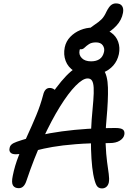

<svg xmlns="http://www.w3.org/2000/svg" viewBox="-20 -1075 766 1105"><path d="M566.6 9.4Q544.8 9.4 534.8 -9.5Q524.8 -28.4 516.6 -72Q510 -108.2 506.5 -161.3Q503 -214.4 503.3 -273.5Q503.6 -332.6 507.6 -386Q513.6 -451.4 517.1 -497Q520.6 -542.6 519.1 -570.2Q517.6 -597.8 509.6 -610.7Q501.6 -623.6 484.2 -623.6Q456.8 -623.6 415.2 -581.4Q373.6 -539.2 325 -461.1Q276.4 -383 226.3 -274.4Q176.2 -165.8 131.6 -33Q125 -13 114.2 -2.5Q103.4 8 88 8Q64.6 8 54.8 -7.7Q45 -23.4 53.4 -63.2Q64.8 -121 87.6 -178.6Q110.4 -236.2 137.4 -294.6Q164.4 -353 188.8 -411.8Q213.2 -470.6 228.6 -529.6Q233 -548.4 242.3 -558.6Q251.6 -568.8 266.2 -568.8Q280.2 -568.8 291.8 -560.7Q303.4 -552.6 310.2 -535.6L272 -525.4Q335.4 -618.6 387.9 -663.6Q440.4 -708.6 492.8 -708.6Q550.6 -708.6 574.9 -675Q599.2 -641.4 601.2 -571Q603.2 -500.6 593 -389Q585.4 -305.8 588 -245.7Q590.6 -185.6 596.2 -144Q601.8 -102.4 605.8 -74.1Q609.8 -45.8 606.4 -25.4Q602.8 -8.8 592.3 0.3Q581.8 9.4 566.6 9.4ZM70.8 -187.2Q48.8 -187.2 40.1 -197.2Q31.4 -207.2 35.2 -222.4Q37 -235 46.6 -243.5Q56.2 -252 77.2 -259.4Q193 -299.6 336.5 -319Q480 -338.4 643.2 -338.4Q678.2 -338.4 688.7 -328.3Q699.2 -318.2 695.4 -299.2Q691.4 -279.4 669.3 -265.5Q647.2 -251.6 611 -251.6Q496.2 -251.6 416.4 -245.2Q336.6 -238.8 282.6 -229.3Q228.6 -219.8 191.4 -209.9Q154.2 -200 126.5 -193.6Q98.8 -187.2 70.8 -187.2ZM498.2 -643.2Q442.2 -643.2 406.8 -665.7Q371.4 -688.2 357.8 -724.5Q344.2 -760.8 352.6 -802.6Q360 -837.4 384.3 -862.7Q408.6 -888 442.5 -902Q476.4 -916 512 -916Q531.6 -916 539.1 -905.7Q546.6 -895.4 542.8 -877.6Q540.6 -865.8 530.5 -857.1Q520.4 -848.4 500.2 -840.6Q468.4 -829 455.1 -817.2Q441.8 -805.4 437.6 -783.2Q433 -758.4 451.2 -740.2Q469.4 -722 504.2 -722Q534.6 -722 553.6 -735.3Q572.6 -748.6 578.8 -776.8Q583.2 -797.4 571.4 -814.2Q559.6 -831 532.4 -831Q507.2 -831 492.2 -821.1Q477.2 -811.2 467.3 -801.3Q457.4 -791.4 447 -791.4Q428.2 -791.4 421.2 -797.4Q414.2 -803.4 417.8 -821.2Q425.8 -858 457.8 -883.5Q489.8 -909 540.6 -909Q588.8 -909 618.7 -888.1Q648.6 -867.2 660.2 -834.3Q671.8 -801.4 664.2 -763.6Q655.8 -725 632.1 -698.1Q608.4 -671.2 573.3 -657.2Q538.2 -643.2 498.2 -643.2ZM507.2 -857Q489 -857 480.3 -862.4Q471.6 -867.8 473.2 -876.8Q475.4 -892.2 487 -903.5Q498.6 -914.8 520.2 -929.6Q550.6 -949.6 565.4 -964.9Q580.2 -980.2 592.8 -1008.2Q607 -1036.2 619.4 -1045.8Q631.8 -1055.4 647.2 -1055.4Q672.4 -1055.4 682.4 -1040.6Q692.4 -1025.8 687.8 -1001Q680.4 -960 650.3 -927.4Q620.2 -894.8 581 -875.9Q541.8 -857 507.2 -857Z"/></svg>

Font: Shantell Sans Light
Style: Italic
Weight: 300
Italic angle: -11°
Designer: Stephen Nixon, Anya Danilova, Shantell Martin
Foundry: Arrow Type
Version: Version 1.008;[ac192a2d6]